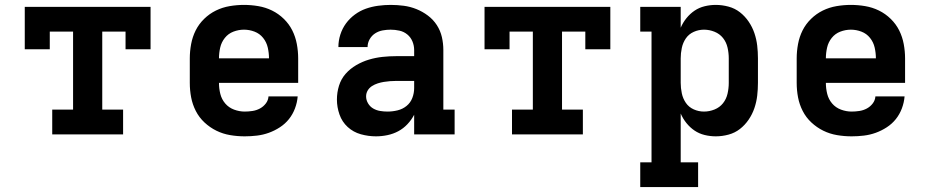

<svg xmlns="http://www.w3.org/2000/svg" viewBox="-20 -548 3790 783"><path d="M193 0V-101H278V-419H183V-347H81V-520H594V-347H492V-419H397V-101H482V0Z M978 8Q948 8 918.5 3Q889 -2 862.5 -15Q836 -28 814 -48.5Q792 -69 778.5 -95.5Q765 -122 759.5 -151Q754 -180 754 -210V-310Q754 -339 759.5 -368.5Q765 -398 778 -424Q791 -450 812.5 -471Q834 -492 860.5 -505Q887 -518 916.5 -523Q946 -528 975 -528Q1004 -528 1033.5 -523Q1063 -518 1089.5 -505Q1116 -492 1137.5 -471Q1159 -450 1172 -424Q1185 -398 1190.5 -368.5Q1196 -339 1196 -310V-210H873Q873 -187 878.5 -165Q884 -143 898.5 -126Q913 -109 934.5 -101Q956 -93 978 -93Q994 -93 1010 -95.5Q1026 -98 1040 -105.5Q1054 -113 1064 -126Q1074 -139 1075 -155H1194Q1192 -130 1183 -106Q1174 -82 1158.5 -62.5Q1143 -43 1121.5 -29Q1100 -15 1076.5 -6.5Q1053 2 1028 5Q1003 8 978 8ZM1077 -310Q1077 -332 1072 -354Q1067 -376 1053 -393.5Q1039 -411 1018 -419Q997 -427 975 -427Q953 -427 932 -419Q911 -411 897 -393.5Q883 -376 878 -354Q873 -332 873 -310Z M1513 8Q1482 8 1451.5 -0.5Q1421 -9 1398 -30Q1375 -51 1364.5 -81Q1354 -111 1354 -142Q1354 -171 1362.5 -198.5Q1371 -226 1389.5 -247Q1408 -268 1433 -282.5Q1458 -297 1485 -305Q1512 -313 1540 -316Q1568 -319 1596 -319H1669V-344Q1669 -362 1662 -379Q1655 -396 1641 -407.5Q1627 -419 1609 -423Q1591 -427 1573 -427Q1557 -427 1540.5 -424Q1524 -421 1510 -412Q1496 -403 1487.5 -388Q1479 -373 1479 -356H1360Q1360 -382 1368 -407Q1376 -432 1391 -452.5Q1406 -473 1427 -488.5Q1448 -504 1472 -512.5Q1496 -521 1522 -524.5Q1548 -528 1573 -528Q1600 -528 1626.5 -524.5Q1653 -521 1678 -511Q1703 -501 1725 -484.5Q1747 -468 1761.5 -445.5Q1776 -423 1782 -397Q1788 -371 1788 -344V-101H1834V0H1669V-80Q1658 -59 1641.5 -41.5Q1625 -24 1604.5 -13Q1584 -2 1560.5 3Q1537 8 1513 8ZM1560 -93Q1581 -93 1601.5 -98Q1622 -103 1638 -116Q1654 -129 1661.5 -148.5Q1669 -168 1669 -189V-218H1596Q1583 -218 1570.5 -217Q1558 -216 1545.5 -214Q1533 -212 1520.5 -208Q1508 -204 1497 -197Q1486 -190 1479.5 -179Q1473 -168 1473 -155Q1473 -140 1481 -126.5Q1489 -113 1502 -105.5Q1515 -98 1530 -95.5Q1545 -93 1560 -93Z M2068 0V-101H2153V-419H2058V-347H1956V-520H2469V-347H2367V-419H2272V-101H2357V0Z M2591 215V114H2637V-419H2591V-520H2756V-435Q2765 -456 2779.5 -474Q2794 -492 2812.5 -504.5Q2831 -517 2853.5 -522.5Q2876 -528 2899 -528Q2925 -528 2951 -521Q2977 -514 2997.5 -498Q3018 -482 3033 -460Q3048 -438 3056.5 -413Q3065 -388 3068 -362Q3071 -336 3071 -310V-210Q3071 -184 3068 -158Q3065 -132 3056.5 -107Q3048 -82 3033 -60Q3018 -38 2997.5 -22Q2977 -6 2951 1Q2925 8 2899 8Q2876 8 2853.5 2.5Q2831 -3 2812.5 -15.5Q2794 -28 2779.5 -46Q2765 -64 2756 -85V114H2827V215ZM2851 -93Q2873 -93 2894 -101.5Q2915 -110 2928.5 -127Q2942 -144 2947 -166Q2952 -188 2952 -210V-310Q2952 -332 2947 -354Q2942 -376 2928.5 -393Q2915 -410 2894 -418.5Q2873 -427 2851 -427Q2829 -427 2809 -418Q2789 -409 2777 -391.5Q2765 -374 2760.5 -352.5Q2756 -331 2756 -310V-210Q2756 -189 2760.5 -167.5Q2765 -146 2777 -128.5Q2789 -111 2809 -102Q2829 -93 2851 -93Z M3453 8Q3423 8 3393.5 3Q3364 -2 3337.5 -15Q3311 -28 3289 -48.5Q3267 -69 3253.5 -95.5Q3240 -122 3234.5 -151Q3229 -180 3229 -210V-310Q3229 -339 3234.5 -368.5Q3240 -398 3253 -424Q3266 -450 3287.5 -471Q3309 -492 3335.5 -505Q3362 -518 3391.5 -523Q3421 -528 3450 -528Q3479 -528 3508.5 -523Q3538 -518 3564.5 -505Q3591 -492 3612.5 -471Q3634 -450 3647 -424Q3660 -398 3665.5 -368.5Q3671 -339 3671 -310V-210H3348Q3348 -187 3353.5 -165Q3359 -143 3373.5 -126Q3388 -109 3409.5 -101Q3431 -93 3453 -93Q3469 -93 3485 -95.5Q3501 -98 3515 -105.5Q3529 -113 3539 -126Q3549 -139 3550 -155H3669Q3667 -130 3658 -106Q3649 -82 3633.5 -62.5Q3618 -43 3596.5 -29Q3575 -15 3551.5 -6.5Q3528 2 3503 5Q3478 8 3453 8ZM3552 -310Q3552 -332 3547 -354Q3542 -376 3528 -393.5Q3514 -411 3493 -419Q3472 -427 3450 -427Q3428 -427 3407 -419Q3386 -411 3372 -393.5Q3358 -376 3353 -354Q3348 -332 3348 -310Z"/></svg>

Font: Iosevka Etoile
Style: Bold
Weight: 700
Designer: Belleve Invis
Foundry: Belleve Invis
Version: Version 28.1.0; ttfautohint (v1.8.4)